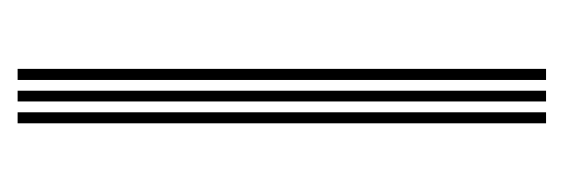

<svg xmlns="http://www.w3.org/2000/svg" viewBox="-231 -409 640 218"><g transform="rotate(-90 89.0 -300.0)"><path d="M107.2 0V-600H119.8V0ZM58 0V-600H70.5V0ZM82.8 0V-600H95V0Z"/></g></svg>

Font: Big Shoulders Inline Text Thin Light
Style: Regular
Weight: 300
Version: Version 2.002